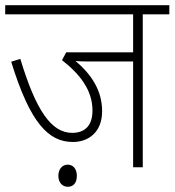

<svg xmlns="http://www.w3.org/2000/svg" viewBox="-20 -642 670 737"><path d="M528 -587H630V-622H0V-587H491V-441H234L218 -411C285 -359 335 -297 335 -218C335 -161 307 -132 257 -132C177 -132 118 -218 58 -416L23 -405C96 -168 167 -97 260 -97C319 -97 372 -134 372 -215C372 -294 332 -355 270 -408C288 -406 310 -406 331 -406H491V0H528ZM204 33C204 60 221 75 240 75C260 75 275 62 275 33C275 7 261 -10 240 -10C220 -10 204 6 204 33Z"/></svg>

Font: Noto Sans Devanagari SemiCondensed ExtraLight
Style: Regular
Weight: 200
Width: 4
Designer: Jelle Bosma - Monotype Design Team
Foundry: Monotype Imaging Inc.
Version: Version 2.004